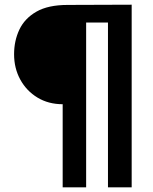

<svg xmlns="http://www.w3.org/2000/svg" viewBox="-20 -798 652 818"><path d="M247 0V-354Q186.5 -354 139.8 -382.2Q93 -410.5 66.5 -458.8Q40 -507 40 -567Q40 -624 62.5 -671.8Q85 -719.5 135 -748.2Q185 -777 268 -777L541 -778V0H440V-702H347V0Z"/></svg>

Font: Alatsi
Style: Regular
Weight: 400
Designer: Spyros Zevelakis, Eben Sorkin
Foundry: www.sorkintype.com
Version: Version 1.008; ttfautohint (v1.8.4.7-5d5b)